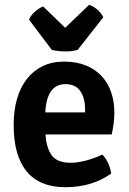

<svg xmlns="http://www.w3.org/2000/svg" viewBox="-20 -767 538 801"><path d="M446 -206H170Q173 -151 195.5 -119.5Q218 -88 274 -88Q332 -88 407 -122Q436 -92 444 -43Q364 14 252 14Q146 14 91.5 -51.5Q37 -117 37 -246Q37 -306 51 -354.5Q65 -403 92 -437.5Q119 -472 158 -491Q197 -510 247 -510Q298 -510 337 -494.5Q376 -479 403 -450.5Q430 -422 443.5 -383Q457 -344 457 -298Q457 -273 454 -250.5Q451 -228 446 -206ZM253 -416Q175 -416 169 -298H335V-310Q335 -358 315 -387Q295 -416 253 -416ZM160 -740 252 -651 352 -747Q392 -732 411 -695L304 -559Q281 -552 250 -552.5Q219 -553 196 -559L101 -685Q109 -704 126.5 -719Q144 -734 160 -740Z"/></svg>

Font: Signika
Style: Semibold
Weight: 600
Designer: Anna Giedrys
Foundry: Anna Giedrys
Version: Version 1.001